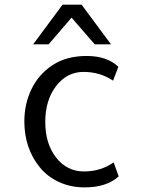

<svg xmlns="http://www.w3.org/2000/svg" viewBox="-20 -792 640 824"><path d="M84.5 0ZM489.3 -35.2Q438 12.2 343.3 12.2Q282.7 12.2 232.9 -11Q183.1 -34.2 151.4 -73.2Q84.5 -155.3 84.5 -271Q84.5 -345.7 115 -409.2Q145.5 -472.7 205.1 -512.2Q264.6 -551.8 352.1 -551.8Q439.5 -551.8 487.8 -505.4L465.3 -445.8Q409.2 -483.4 338.4 -483.4Q267.6 -483.4 220.9 -422.9Q174.3 -362.3 174.3 -268.8Q174.3 -175.3 220.9 -115.7Q267.6 -56.2 340.1 -56.2Q412.6 -56.2 467.8 -95.2ZM330.1 -772 456.5 -601.6H386.7L287.1 -716.3L188.5 -601.6H122.1L248.5 -772Z"/></svg>

Font: Oxygen Mono
Style: Regular
Weight: 400
Designer: Vernon Adams
Foundry: Vernon Adams
Version: Version 0.201; ttfautohint (v0.8) -r 50 -G 200 -x